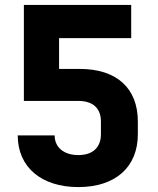

<svg xmlns="http://www.w3.org/2000/svg" viewBox="-20 -750 640 780"><path d="M298 10C449 10 540 -71 540 -205V-256C540 -392 454 -470 304 -470H220V-595H513V-730H77V-340H298C358 -340 390 -310 390 -256V-205C390 -151 357 -120 298 -120C240 -120 202 -151 202 -200H52C52 -71 148 10 298 10Z"/></svg>

Font: JetBrains Mono ExtraBold
Style: Regular
Weight: 800
Monospace: yes
Designer: Philipp Nurullin, Konstantin Bulenkov
Foundry: JetBrains
Version: Version 2.305